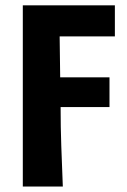

<svg xmlns="http://www.w3.org/2000/svg" viewBox="-20 -516 473 713"><path d="M64.7 176.7V-496.1H406.6V-380.8H201.5L203.5 -228.8H386.6V-118.4H205.1Q205.1 -43.3 207.6 26.5Q210 96.4 213.3 176.7Z"/></svg>

Font: Source Sans Variable
Style: Regular
Weight: 200
Designer: Paul D. Hunt
Foundry: Adobe Systems Incorporated
Version: Version 3.006;hotconv 1.0.111;makeotfexe 2.5.65597